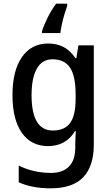

<svg xmlns="http://www.w3.org/2000/svg" viewBox="-20 -786 606 1046"><path d="M243 -549Q290 -549 327 -529.5Q364 -510 391 -469H396L407 -539H491V3Q491 119 433.5 179.5Q376 240 255 240Q154 240 82 207V116Q162 156 258 156Q321 156 355.5 121.5Q390 87 390 17V0Q390 -14 391 -35.5Q392 -57 393 -72H389Q339 10 242 10Q150 10 99 -62.5Q48 -135 48 -268Q48 -401 99.5 -475Q151 -549 243 -549ZM266 -463Q210 -463 181 -412.5Q152 -362 152 -267Q152 -75 268 -75Q332 -75 362 -116Q392 -157 392 -248V-270Q392 -372 361.5 -417.5Q331 -463 266 -463ZM346 -754Q339 -735 331 -708Q323 -681 317 -653.5Q311 -626 309 -606H209V-616Q218 -647 239.5 -690Q261 -733 286 -766H346Z"/></svg>

Font: Noto Sans Thai SemCond Med
Style: Regular
Weight: 500
Width: 4
Designer: Monotype Design Team
Foundry: Monotype Imaging Inc.
Version: Version 2.002; ttfautohint (v1.8.4.7-5d5b)